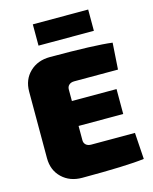

<svg xmlns="http://www.w3.org/2000/svg" viewBox="-131 -981 857 1072"><g transform="rotate(-15 298.0 -445.5)"><path d="M484 -772H164V-895H484ZM558 -162 568 -9Q468 4 209 4Q138 4 92.5 -39.5Q47 -83 47 -153V-537Q47 -607 92.5 -650.5Q138 -694 209 -694Q468 -694 568 -681L558 -528H305Q286 -528 275 -518Q264 -508 264 -492V-425H522V-281H264V-198Q264 -182 275 -172Q286 -162 305 -162Z"/></g></svg>

Font: Exo 2.0 Black
Style: Regular
Weight: 900
Designer: Natanael Gama
Version: Version 1.001;PS 001.001;hotconv 1.0.70;makeotf.lib2.5.58329